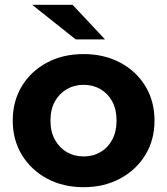

<svg xmlns="http://www.w3.org/2000/svg" viewBox="-20 -771 695 799"><path d="M328 8Q242 8 175.5 -28Q109 -64 71 -126.5Q33 -189 33 -269Q33 -350 71 -412.5Q109 -475 175.5 -510.5Q242 -546 328 -546Q413 -546 480 -510.5Q547 -475 585 -412.5Q623 -350 623 -269Q623 -189 585 -126.5Q547 -64 480 -28Q413 8 328 8ZM328 -120Q367 -120 398 -138Q429 -156 447 -189.5Q465 -223 465 -269Q465 -316 447 -349Q429 -382 398 -400Q367 -418 328 -418Q289 -418 258 -400Q227 -382 208.5 -349Q190 -316 190 -269Q190 -223 208.5 -189.5Q227 -156 258 -138Q289 -120 328 -120ZM295 -607 114 -751H282L417 -607Z"/></svg>

Font: Montserrat Z
Style: Bold
Weight: 700
Designer: Julieta Ulanovsky
Foundry: Julieta Ulanovsky
Version: Version 8.000